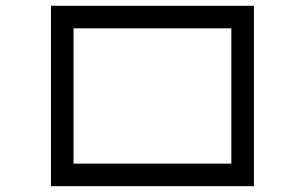

<svg xmlns="http://www.w3.org/2000/svg" viewBox="-20 -712 1040 655"><path d="M230.8 -615.4V-153.8H769.2V-615.4ZM153.8 -692.3H846.2V-76.9H153.8Z"/></svg>

Font: Mintsoda - Lime Green 13x16
Style: Regular
Weight: 400
Designer: Mintsoda-15
Version: Version 1.0